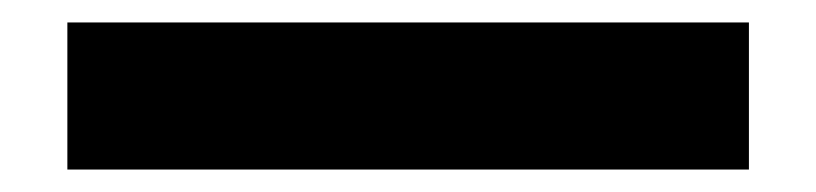

<svg xmlns="http://www.w3.org/2000/svg" viewBox="-20 41 727 171"><path d="M40 192V61H647V192Z"/></svg>

Font: Mach
Style: Bold
Weight: 700
Version: Version 1.002